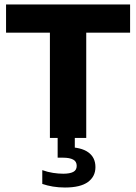

<svg xmlns="http://www.w3.org/2000/svg" viewBox="-20 -615 607 856"><path d="M202.5 0V-469.5H7V-595H560V-469.5H364.5V0ZM269.5 221Q241.5 221 216 216.8Q190.5 212.5 168.5 205V143.5Q192 152 216.5 155.8Q241 159.5 262 159.5Q291 159.5 306.5 151.5Q322 143.5 322 124.5Q322 105 306.2 96.5Q290.5 88 261 88H237V-10H313.5V64L279.5 41Q341.5 41 373.5 64Q405.5 87 405.5 130Q405.5 172 372 196.5Q338.5 221 269.5 221Z"/></svg>

Font: Encode Sans SC
Style: Bold
Weight: 700
Version: Version 3.002